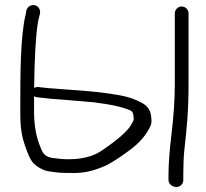

<svg xmlns="http://www.w3.org/2000/svg" viewBox="-20 -684 822 768"><path d="M713.2 36.5V10.5C713.2 -26.8 714.7 -59.1 717.6 -86.2C726.8 -170.5 734.2 -235.1 734.2 -347.5V-630.5C734.2 -645.5 721.7 -658 706.7 -658C691.7 -658 679.2 -645.5 679.2 -630.5V-347.5C679.2 -284.6 674.5 -215.1 665 -139C659 -90.7 654 -27.3 654 10.5V36.5C654 51.5 669 64 685.7 64C700.7 64 713.2 51.5 713.2 36.5ZM126.6 -295.2 127 -295.1 182.6 -289 183 -289C196.1 -288.3 254.3 -283.6 352.9 -275.1C424.3 -266.6 475.3 -254.7 503.6 -241.2C507.6 -238.7 512 -233.9 513.4 -224.1C516.8 -200.6 514.1 -202.5 504 -184.2C491 -160.6 451.3 -124.7 384.6 -80C351.4 -58.3 308.6 -47 254.4 -47C226.1 -47 214.2 -49.7 191.8 -51.9C167.2 -55.1 153.6 -65.6 145.8 -85.6C142.7 -93.5 140.3 -99.7 136.3 -109.1C123.3 -145.4 116.2 -188.3 116.2 -236.5V-279.5C116.2 -285.9 116.2 -292.7 116.2 -299C119.3 -297.2 123 -295.8 126.6 -295.2ZM118.2 -414.2C121.5 -518 128 -586.3 136.8 -617.3L140 -630L140 -630.4C142.9 -647.9 131.3 -661.1 117.5 -663.4C105 -665.4 90.8 -658.5 85.8 -643.5L85.5 -642.5L83.5 -630C61 -542.7 61.2 -378.7 61.2 -268.8V-227.4C61.2 -161.8 69.2 -123.2 95.6 -60.8C99.6 -51.5 104 -43.5 109.1 -36.7C120.7 -21.2 149.6 -2.7 173.4 1.1C211.4 6.3 213.7 8 275.7 8C314.1 8 350.5 0.4 388.3 -15.5C413.7 -24.5 450.7 -47.7 500.8 -84.9C539 -113.4 566.4 -145.5 582.3 -181C587.2 -192.1 586.8 -206.1 583.6 -224.7C580.2 -245.4 567.5 -262.5 545.7 -273.6C501.4 -296.1 477.6 -300.5 412.4 -310.3C376 -315.8 322.9 -320.8 252.6 -325.5C182.9 -330.2 150.3 -333.5 142.8 -334.8C133.7 -336.5 124.7 -337 116.5 -332.4C116.8 -359.1 117.3 -385.6 118.2 -414.2Z"/></svg>

Font: MewTooHand
Style: BdWide
Weight: 400
Designer: Mew Too, Robert Jablonski
Version: Version 0.77